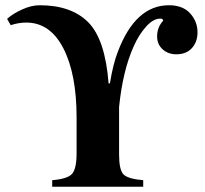

<svg xmlns="http://www.w3.org/2000/svg" viewBox="-20 -712 783 732"><path d="M394 -394H399Q411 -468 429 -514Q496 -692 624 -692Q677 -692 705 -661Q733 -630 733 -589Q733 -552 711.5 -528.5Q690 -505 652 -505Q621 -505 600 -524Q579 -543 579 -573Q579 -608 602 -633Q602 -641 591 -641Q564 -641 536.5 -610Q509 -579 490 -536Q448 -443 434 -304V-123Q434 -65 450.5 -47.5Q467 -30 526 -25V0H179V-25Q239 -30 255.5 -50Q272 -70 272 -128V-264Q272 -430 221.5 -528Q171 -626 80 -626Q51 -626 21 -616L7 -640Q29 -660 64.5 -676Q100 -692 131 -692Q252 -692 316.5 -627Q381 -562 394 -394Z"/></svg>

Font: STIX MathJax Main
Style: Bold
Weight: 700
Designer: MicroPress Inc., with final additions and corrections provided by Coen Hoffman, Elsevier (retired)
Version: Version 1.1.1